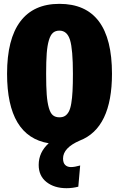

<svg xmlns="http://www.w3.org/2000/svg" viewBox="-20 -736 625 1008"><path d="M398.9 2Q311 40 311 96.2Q311 119.1 322.3 130.1Q333.5 141.1 352.1 141.1Q372.1 141.1 400.9 132.8L391.1 244.1Q360.8 252 329.1 252Q265.1 252 224.1 219.7Q183.1 187.5 183.1 129.9Q183.1 63.5 235.8 16.1Q17.1 -20 17.1 -349.1Q17.1 -530.8 86.7 -623.3Q156.2 -715.8 292 -715.8Q567.9 -715.8 567.9 -349.1Q567.9 -63.5 398.9 2ZM292 -575.2Q271.5 -575.2 258.3 -564Q245.1 -552.7 236.8 -525.1Q228.5 -497.6 225.3 -455.8Q222.2 -414.1 222.2 -349.1Q222.2 -281.2 225.3 -239.3Q228.5 -197.3 236.6 -169.4Q244.6 -141.6 257.8 -130.9Q271 -120.1 292 -120.1Q309.6 -120.1 321.3 -127.4Q333 -134.8 341.3 -150.1Q349.6 -165.5 354.2 -193.4Q358.9 -221.2 360.8 -257.8Q362.8 -294.4 362.8 -349.1Q362.8 -476.6 347.7 -525.9Q332.5 -575.2 292 -575.2Z"/></svg>

Font: Fira Sans Compressed Heavy
Style: Regular
Weight: 900
Width: 1
Designer: Carrois Corporate & Edenspiekermann AG
Foundry: Carrois Corporate GbR & Edenspiekermann AG
Version: Version 4.203;PS 004.203;hotconv 1.0.88;makeotf.lib2.5.64775